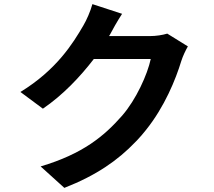

<svg xmlns="http://www.w3.org/2000/svg" viewBox="-20 -847 1040 931"><path d="M688 -217C778 -329 832 -462 859 -551C867 -576 880 -603 891 -622L791 -684C768 -677 737 -672 706 -672H509C510 -675 511 -676 512 -677C524 -700 549 -745 572 -780L428 -827C419 -793 399 -748 384 -723C334 -637 254 -508 79 -401L188 -320C286 -387 368 -474 435 -561H711C695 -486 640 -364 572 -286C485 -187 382 -101 177 -40L292 64C448 3 552 -70 637 -159L644 -166C659 -182 674 -199 688 -217Z"/></svg>

Font: Glow Sans TC Normal
Style: Bold
Weight: 700
Designer: Ryoko NISHIZUKA (kana, bopomofo & ideographs); Paul D. Hunt (Latin, Greek & Cyrillic); Sandoll Communications, Soo-young
Version: Version 0.93